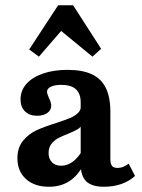

<svg xmlns="http://www.w3.org/2000/svg" viewBox="-20 -691 534 722"><path d="M283.4 -74V-306.1Q283.4 -339.2 265.3 -355.5Q247.3 -371.9 210.7 -371.9Q186.1 -371.9 171.4 -364.9Q156.8 -357.8 156.8 -346.1Q156.8 -342 159 -335.5Q161.3 -328.9 163.7 -323.2Q167.7 -315.5 170.1 -308Q172.5 -300.6 172.5 -293.4Q172.5 -276.4 157.7 -266Q142.9 -255.7 119.2 -255.7Q90.6 -255.7 73.9 -272.3Q57.2 -288.8 57.2 -317.2Q57.2 -350.4 79.3 -375.4Q101.4 -400.5 141.5 -414.4Q181.7 -428.3 234 -428.3Q289.7 -428.3 325.3 -411.7Q360.8 -395.1 377.9 -360.4Q395 -325.7 395 -270.9V-94.4Q395 -75.1 401 -67.3Q407 -59.5 421.6 -59.5Q432 -59.5 440.9 -62.6Q449.7 -65.8 458.7 -72L463.8 -75.9L487.7 -29.5Q466.4 -9.6 436.3 0.9Q406.2 11.3 371.3 11.3Q325.3 11.3 304.4 -9Q283.4 -29.3 283.4 -74ZM45.5 -95.9Q45.5 -136.1 66.7 -161.8Q88 -187.6 117.5 -201.2Q147 -214.8 193.2 -229.1Q225.5 -239.8 243.1 -247.1Q260.7 -254.5 272.5 -265.4Q284.2 -276.2 284.2 -291.7L288.6 -223.8Q284.3 -212.5 272.6 -205.3Q260.9 -198.1 236.8 -188.3Q212.8 -179 198.3 -171.2Q183.8 -163.3 173.3 -149.7Q162.7 -136.1 162.7 -115.8Q162.7 -93.8 175.4 -80.8Q188.1 -67.8 210.3 -67.8Q233.6 -67.8 254.9 -83.9Q276.2 -100.1 294.7 -133L294.8 -72.1Q272.2 -29.6 240 -9.2Q207.8 11.3 164.2 11.3Q109.8 11.3 77.6 -17.8Q45.5 -46.9 45.5 -95.9ZM89.8 -504.9 198.5 -671.1H255L360.3 -507.5L327.7 -478L183.9 -596L243.6 -613.4L126.3 -478Z"/></svg>

Font: Playfair Micro SmCond SmLight
Style: Regular
Weight: 360
Width: 4
Designer: Claus Eggers Sørensen
Foundry: Claus Eggers Sørensen
Version: Version 2.100;Glyphs 3.2 (3219)